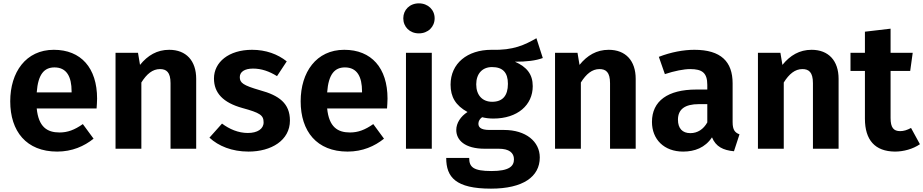

<svg xmlns="http://www.w3.org/2000/svg" viewBox="-20 -887 5506 1145"><path d="M559 -299C559 -482 463 -590 301 -590C134 -590 41 -456 41 -283C41 -104 137 17 321 17C410 17 482 -15 538 -60L474 -147C424 -112 383 -97 335 -97C261 -97 210 -130 199 -240H556C557 -256 559 -280 559 -299ZM407 -336H199C207 -445 244 -485 305 -485C378 -485 407 -429 407 -342Z M989 -590C917 -590 861 -557 815 -500L803 -572H669V0H823V-395C855 -446 890 -475 934 -475C972 -475 997 -457 997 -391V0H1150V-417C1150 -525 1090 -590 989 -590Z M1483 -590C1344 -590 1256 -516 1256 -419C1256 -333 1310 -275 1425 -243C1531 -214 1552 -200 1552 -157C1552 -118 1515 -94 1458 -94C1401 -94 1348 -117 1304 -150L1229 -66C1283 -16 1363 17 1462 17C1598 17 1709 -50 1709 -168C1709 -270 1645 -318 1530 -349C1430 -378 1410 -393 1410 -427C1410 -458 1438 -478 1489 -478C1539 -478 1585 -462 1632 -433L1690 -521C1636 -564 1566 -590 1483 -590Z M2291 -299C2291 -482 2195 -590 2033 -590C1866 -590 1773 -456 1773 -283C1773 -104 1869 17 2053 17C2142 17 2214 -15 2270 -60L2206 -147C2156 -112 2115 -97 2067 -97C1993 -97 1942 -130 1931 -240H2288C2289 -256 2291 -280 2291 -299ZM2139 -336H1931C1939 -445 1976 -485 2037 -485C2110 -485 2139 -429 2139 -342Z M2478 -867C2423 -867 2385 -828 2385 -778C2385 -727 2423 -688 2478 -688C2533 -688 2572 -727 2572 -778C2572 -828 2533 -867 2478 -867ZM2555 -572H2401V0H2555Z M3179 -659C3110 -620 3043 -586 2911 -590C2767 -590 2667 -509 2667 -382C2667 -309 2697 -258 2768 -219C2727 -193 2701 -153 2701 -112C2701 -52 2751 0 2871 0H2955C3016 0 3045 24 3045 63C3045 104 3017 133 2911 133C2802 133 2778 109 2778 55H2641C2641 170 2698 238 2908 238C3099 238 3199 167 3199 52C3199 -43 3116 -112 2986 -112H2899C2843 -112 2833 -131 2833 -150C2833 -165 2842 -179 2855 -188C2875 -183 2897 -180 2922 -180C3067 -180 3157 -261 3157 -373C3157 -445 3121 -488 3051 -519C3120 -519 3174 -525 3217 -541ZM2914 -487C2978 -487 3009 -455 3009 -387C3009 -316 2977 -280 2915 -280C2857 -280 2820 -319 2820 -384C2820 -447 2856 -487 2914 -487Z M3610 -590C3538 -590 3482 -557 3436 -500L3424 -572H3290V0H3444V-395C3476 -446 3511 -475 3555 -475C3593 -475 3618 -457 3618 -391V0H3771V-417C3771 -525 3711 -590 3610 -590Z M4349 -159V-390C4349 -519 4280 -590 4121 -590C4056 -590 3981 -576 3909 -548L3945 -445C4002 -464 4058 -475 4096 -475C4167 -475 4198 -453 4198 -381V-353H4132C3963 -353 3868 -285 3868 -160C3868 -56 3940 17 4054 17C4122 17 4185 -6 4226 -68C4249 -12 4293 9 4357 15L4390 -86C4363 -96 4349 -112 4349 -159ZM4097 -93C4049 -93 4023 -122 4023 -173C4023 -235 4064 -266 4148 -266H4198V-157C4175 -116 4140 -93 4097 -93Z M4820 -590C4748 -590 4692 -557 4646 -500L4634 -572H4500V0H4654V-395C4686 -446 4721 -475 4765 -475C4803 -475 4828 -457 4828 -391V0H4981V-417C4981 -525 4921 -590 4820 -590Z M5413 -124C5389 -111 5369 -105 5348 -105C5309 -105 5291 -126 5291 -183V-464H5408L5423 -572H5291V-716L5138 -698V-572H5052V-464H5138V-179C5138 -52 5198 16 5317 17C5368 17 5424 2 5466 -27Z"/></svg>

Font: Glow Sans SC Normal
Style: Bold
Weight: 700
Designer: Ryoko NISHIZUKA (kana, bopomofo & ideographs); Paul D. Hunt (Latin, Greek & Cyrillic); Sandoll Communications, Soo-young
Version: Version 0.93